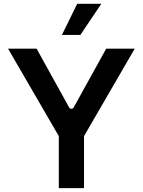

<svg xmlns="http://www.w3.org/2000/svg" viewBox="-20 -981 745 1001"><path d="M302.9 -799H399.1L508.2 -961.3H382.5ZM22 -727.3 286.6 -271.3V0H418V-271.3L682.5 -727.3H533.7L364.3 -421.2C359 -411.2 345.9 -411.2 340.2 -421.2L170.8 -727.3Z"/></svg>

Font: RA Gorm Semi Bold
Style: Regular
Weight: 600
Designer: Rasmus Andersson
Foundry: rsms
Version: Version 3.000;hotconv 1.0.109;makeotfexe 2.5.65596